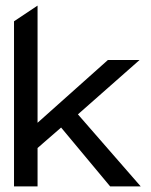

<svg xmlns="http://www.w3.org/2000/svg" viewBox="-20 -665 538 685"><path d="M30 0H114V-137L198 -210L373 0H482L258 -257L478 -451H365L114 -227V-645L30 -589Z"/></svg>

Font: Charger Sport
Style: DfBd
Weight: 400
Designer: Jasper
Foundry: Cannot Into Space Fonts
Version: Version 1.1